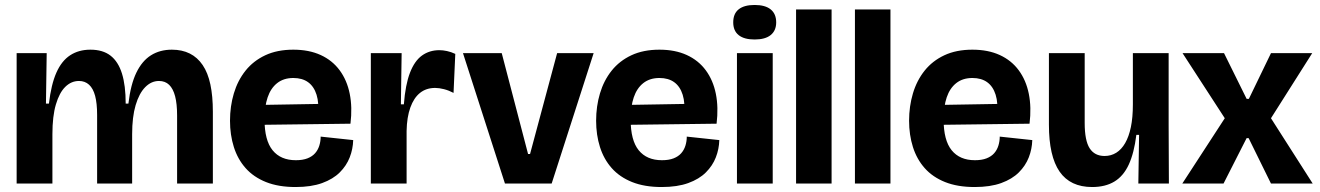

<svg xmlns="http://www.w3.org/2000/svg" viewBox="-20 -739 5313 773"><path d="M47 0V-294V-525H168L165 -322H177Q186 -399 207 -446.5Q228 -494 262.5 -516.5Q297 -539 344 -539Q394 -539 425 -515Q456 -491 471 -443Q486 -395 486 -322H497Q506 -399 529 -446.5Q552 -494 588 -516.5Q624 -539 672 -539Q713 -539 744 -523.5Q775 -508 796 -477Q817 -446 827 -399Q837 -352 837 -289V0H693V-274Q693 -321 685 -351.5Q677 -382 661 -397.5Q645 -413 620 -413Q589 -413 564.5 -388Q540 -363 526 -315.5Q512 -268 512 -199V0H371V-276Q371 -323 363 -353Q355 -383 338.5 -398Q322 -413 298 -413Q267 -413 243 -389.5Q219 -366 205 -318.5Q191 -271 191 -199V0Z M1170 14Q1101 14 1051 -6Q1001 -26 969 -62Q937 -98 921.5 -147Q906 -196 906 -253Q906 -311 921.5 -363Q937 -415 968.5 -454.5Q1000 -494 1048 -516.5Q1096 -539 1161 -539Q1224 -539 1271 -517.5Q1318 -496 1347.5 -456Q1377 -416 1388 -361.5Q1399 -307 1391 -241L997 -236V-316L1289 -321L1260 -276Q1265 -324 1254.5 -357.5Q1244 -391 1220.5 -408Q1197 -425 1161 -425Q1122 -425 1096 -404.5Q1070 -384 1057.5 -347Q1045 -310 1045 -258Q1045 -174 1077.5 -134Q1110 -94 1171 -94Q1199 -94 1218 -101.5Q1237 -109 1248.5 -122Q1260 -135 1265.5 -152.5Q1271 -170 1271 -189L1402 -175Q1401 -139 1388 -105.5Q1375 -72 1348 -45Q1321 -18 1277 -2Q1233 14 1170 14Z M1473 0V-270V-525H1597L1594 -319H1606Q1612 -398 1630.5 -446Q1649 -494 1679 -515.5Q1709 -537 1749 -537Q1763 -537 1779.5 -533.5Q1796 -530 1813 -522L1806 -365Q1787 -375 1767.5 -380Q1748 -385 1732 -385Q1696 -385 1671 -365Q1646 -345 1632 -306Q1618 -267 1617 -212V0Z M2013 0 1844 -525H2000L2106 -119H2114L2223 -525H2370L2201 0Z M2644 14Q2575 14 2525 -6Q2475 -26 2443 -62Q2411 -98 2395.5 -147Q2380 -196 2380 -253Q2380 -311 2395.5 -363Q2411 -415 2442.5 -454.5Q2474 -494 2522 -516.5Q2570 -539 2635 -539Q2698 -539 2745 -517.5Q2792 -496 2821.5 -456Q2851 -416 2862 -361.5Q2873 -307 2865 -241L2471 -236V-316L2763 -321L2734 -276Q2739 -324 2728.5 -357.5Q2718 -391 2694.5 -408Q2671 -425 2635 -425Q2596 -425 2570 -404.5Q2544 -384 2531.5 -347Q2519 -310 2519 -258Q2519 -174 2551.5 -134Q2584 -94 2645 -94Q2673 -94 2692 -101.5Q2711 -109 2722.5 -122Q2734 -135 2739.5 -152.5Q2745 -170 2745 -189L2876 -175Q2875 -139 2862 -105.5Q2849 -72 2822 -45Q2795 -18 2751 -2Q2707 14 2644 14Z M2947 0V-525H3091V0ZM3018 -580Q2976 -580 2954 -597.5Q2932 -615 2932 -649Q2932 -684 2954 -701.5Q2976 -719 3018 -719Q3061 -719 3083 -701Q3105 -683 3105 -649Q3105 -616 3083 -598Q3061 -580 3018 -580Z M3185 0V-701H3328V0Z M3422 0V-701H3565V0Z M3904 14Q3835 14 3785 -6Q3735 -26 3703 -62Q3671 -98 3655.5 -147Q3640 -196 3640 -253Q3640 -311 3655.5 -363Q3671 -415 3702.5 -454.5Q3734 -494 3782 -516.5Q3830 -539 3895 -539Q3958 -539 4005 -517.5Q4052 -496 4081.5 -456Q4111 -416 4122 -361.5Q4133 -307 4125 -241L3731 -236V-316L4023 -321L3994 -276Q3999 -324 3988.5 -357.5Q3978 -391 3954.5 -408Q3931 -425 3895 -425Q3856 -425 3830 -404.5Q3804 -384 3791.5 -347Q3779 -310 3779 -258Q3779 -174 3811.5 -134Q3844 -94 3905 -94Q3933 -94 3952 -101.5Q3971 -109 3982.5 -122Q3994 -135 3999.5 -152.5Q4005 -170 4005 -189L4136 -175Q4135 -139 4122 -105.5Q4109 -72 4082 -45Q4055 -18 4011 -2Q3967 14 3904 14Z M4377 14Q4289 14 4246 -48Q4203 -110 4203 -237V-525H4347V-244Q4347 -173 4367 -142Q4387 -111 4427 -111Q4453 -111 4474 -124Q4495 -137 4510 -163Q4525 -189 4533 -227.5Q4541 -266 4541 -319V-525H4685V-236L4686 0H4563L4566 -196H4555Q4546 -123 4524.5 -76.5Q4503 -30 4466.5 -8Q4430 14 4377 14Z M4740 0 4911 -263 4741 -525H4908L4999 -341H5008L5097 -525H5263L5097 -263L5265 0H5097L5007 -183H4999L4906 0Z"/></svg>

Font: Bricolage Grotesque 72pt
Style: Bold
Weight: 700
Designer: Mathieu Triay
Foundry: Atelier Triay
Version: Version 1.001;gftools[0.9.33.dev8+g029e19f]